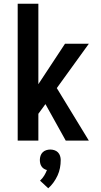

<svg xmlns="http://www.w3.org/2000/svg" viewBox="-20 -755 540 1031"><path d="M75 0V-735H186V-303L329 -520H457L285 -282L457 0H333L224 -196L186 -144V0ZM239 256 195 215Q208 203 217 188.5Q226 174 232 158Q223 156 215.5 151Q208 146 203 138.5Q198 131 196 122Q194 113 194 104Q194 93 197.5 82Q201 71 209 63Q217 55 228 51.5Q239 48 250 48Q261 48 272 51.5Q283 55 291 63Q299 71 302.5 82Q306 93 306 104Q306 126 302 147Q298 168 289 187.5Q280 207 267.5 224.5Q255 242 239 256Z"/></svg>

Font: Iosevka
Style: Bold
Weight: 700
Monospace: yes
Designer: Belleve Invis
Foundry: Belleve Invis
Version: Version 32.5.0; ttfautohint (v1.8.4)